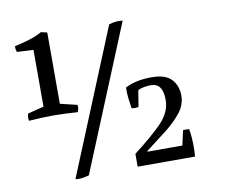

<svg xmlns="http://www.w3.org/2000/svg" viewBox="-79 -819 1095 926"><g transform="rotate(-10 468.0 -356.0)"><path d="M285 0Q273 4 254.5 7Q236 10 218 7L508 -700Q524 -705 541 -707Q558 -709 575 -706ZM207 -364 290 -344Q293 -325 285 -309Q258 -311 226.5 -312.5Q195 -314 167 -314Q139 -314 106.5 -312.5Q74 -311 46 -309Q43 -328 48 -344L127 -364V-642L47 -646Q41 -659 42 -675Q76 -682 112.5 -693Q149 -704 177 -720L207 -713ZM754 -63 770 -135Q774 -136 777 -136Q780 -136 784 -136Q788 -136 792 -135.5Q796 -135 800 -135Q804 -113 805.5 -91Q807 -69 807 -46Q807 -35 806.5 -23Q806 -11 805 0H524V-63Q613 -131 663 -182.5Q713 -234 713 -294Q713 -376 655 -376Q640 -376 622 -373Q604 -370 591 -363L578 -283Q570 -281 560 -281Q552 -281 544 -283Q540 -307 537 -332.5Q534 -358 535 -386Q563 -400 594.5 -406.5Q626 -413 665 -413Q733 -413 762 -381Q791 -349 791 -301Q791 -257 761.5 -219Q732 -181 685 -144.5Q638 -108 583 -66V-63Z"/></g></svg>

Font: Alike
Style: Regular
Weight: 400
Designer: Sveta Sebyakina
Foundry: Cyreal (www.cyreal.org)
Version: Version 1.301; ttfautohint (v1.8.4.7-5d5b)